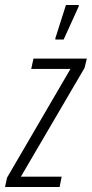

<svg xmlns="http://www.w3.org/2000/svg" viewBox="-49 -743 365 763"><path d="M-29 0 -21 -37 231 -469H75L84 -510H296L287 -473L34 -41H196L188 0ZM171 -586V-591L213 -723H264V-718L204 -586Z"/></svg>

Font: Saira UltraCondensed Light
Style: Italic
Weight: 300
Width: 1
Italic angle: -12°
Designer: Hector Gatti with collaboration of the Omnibus-Type team
Foundry: Omnibus-Type
Version: Version 1.101